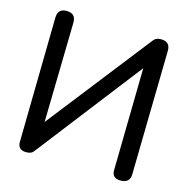

<svg xmlns="http://www.w3.org/2000/svg" viewBox="-111 -875 971 985"><g transform="rotate(15 374.0 -382.5)"><path d="M578.6 -585 569.3 -40.5Q568.8 1 613.3 2Q664.1 2 665 -43.5L677.2 -703.1Q678.2 -753.9 625.5 -752Q601.1 -751 589.4 -735.4L161.1 -187.5L171.9 -718.3Q172.9 -768.1 120.6 -767.1Q76.2 -766.1 75.7 -717.3L64.9 -55.7Q64.5 -14.2 107.9 -13.2Q135.7 -12.7 147 -27.3Z"/></g></svg>

Font: Comic Relief
Style: Regular
Weight: 400
Designer: Jeff Davis
Foundry: Loudifier
Version: Version 1.0